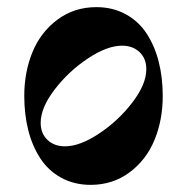

<svg xmlns="http://www.w3.org/2000/svg" viewBox="-20 -506 524 538"><path d="M94 -162C94 -190 107 -221 133 -255C159 -289 190 -318 226 -342C262 -366 294 -378 322 -378C342 -378 358.3 -372 371 -360C383.7 -348 390 -332 390 -312C390 -284 377 -253 351 -219C325 -185 294 -156 258 -132C222 -108 190 -96 162 -96C142 -96 125.7 -102 113 -114C100.3 -126 94 -142 94 -162ZM48 -237C48 -203 51.7 -171.3 59 -142C66.3 -112.7 77.5 -86.3 92.5 -63C107.5 -39.7 127.2 -21.3 151.5 -8C175.8 5.3 203.3 12 234 12C275.3 12 311.7 0.3 343 -23C374.3 -46.3 397.7 -76.7 413 -114C428.3 -151.3 436 -192.3 436 -237C436 -271 432.3 -302.7 425 -332C417.7 -361.3 406.5 -387.7 391.5 -411C376.5 -434.3 356.8 -452.7 332.5 -466C308.2 -479.3 280.7 -486 250 -486C208.7 -486 172.3 -474.3 141 -451C109.7 -427.7 86.3 -397.3 71 -360C55.7 -322.7 48 -281.7 48 -237Z"/></svg>

Font: Km Standard TT
Style: Bold
Weight: 700
Designer: Alexey Kryukov <alexios@thessalonica.org.ru>
Version: Version 2.0.2